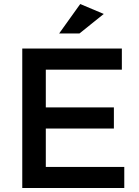

<svg xmlns="http://www.w3.org/2000/svg" viewBox="-20 -944 696 964"><path d="M91.8 0V-700.2H591.8V-594.2H210V-404.8H551.8V-298.8H210V-106H604V0ZM276.9 -775.9 382.8 -923.8 501 -874 378.9 -775.9Z"/></svg>

Font: Trueno
Style: Regular
Weight: 400
Designer: Julieta Ulanovsky
Foundry: Julieta Ulanovsky
Version: Version 3.001b | FøM Fix